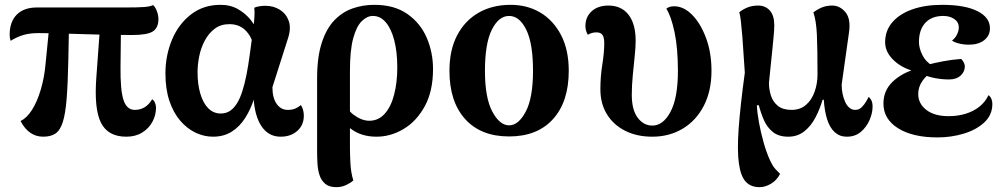

<svg xmlns="http://www.w3.org/2000/svg" viewBox="-20 -551 4149 795"><path d="M503 15Q427 15 398 -43Q369 -101 379 -232L395 -451H481L479 -274Q478 -177 491.5 -136.5Q505 -96 538 -96Q561 -96 579 -107Q597 -118 610 -140Q617 -136 621.5 -126Q626 -116 626 -105Q626 -74 611 -46.5Q596 -19 568.5 -2Q541 15 503 15ZM159 15Q99 15 65 -50Q91 -62 112.5 -96Q134 -130 149 -180.5Q164 -231 169 -290L186 -462H266L263 -306Q261 -206 256 -143Q251 -80 240 -45.5Q229 -11 209.5 2Q190 15 159 15ZM24 -382Q20 -394 20 -407Q20 -461 49.5 -490.5Q79 -520 132 -520H494Q554 -520 578 -522Q602 -524 614 -530Q623 -522 629.5 -505Q636 -488 636 -472Q636 -436 613 -421Q590 -406 527 -406Q476 -406 420.5 -407Q365 -408 312 -410Q259 -412 214.5 -413Q170 -414 141 -414Q104 -414 78 -406.5Q52 -399 24 -382Z M862 15Q825 15 790 -1.5Q755 -18 726.5 -51Q698 -84 681.5 -133Q665 -182 665 -247Q665 -321 692 -386Q719 -451 770.5 -491Q822 -531 893 -531Q935 -531 966.5 -512.5Q998 -494 1018.5 -468Q1039 -442 1046 -417L1029 -352Q1028 -390 1001 -420.5Q974 -451 930 -451Q894 -451 869 -432Q844 -413 828 -383Q812 -353 805 -318.5Q798 -284 798 -252Q798 -202 809.5 -163Q821 -124 842.5 -102.5Q864 -81 894 -81Q916 -81 932.5 -92Q949 -103 961.5 -123.5Q974 -144 983.5 -173.5Q993 -203 1000.5 -241Q1008 -279 1014 -324L1026 -412Q1031 -444 1033 -473Q1035 -502 1033 -519Q1041 -523 1054 -525Q1067 -527 1079 -527Q1113 -527 1139 -510.5Q1165 -494 1175.5 -464.5Q1186 -435 1173 -394L1108 -190Q1108 -146 1125.5 -121Q1143 -96 1171 -96Q1189 -96 1201.5 -101Q1214 -106 1226 -116Q1238 -97 1238 -72Q1238 -33 1211 -9Q1184 15 1142 15Q1092 15 1063 -28Q1034 -71 1030 -148H1034Q1019 -100 995.5 -63Q972 -26 939 -5.5Q906 15 862 15Z M1373 224Q1343 224 1326.5 210Q1310 196 1303 174Q1296 152 1294.5 126Q1293 100 1293 76V-226Q1293 -314 1312 -373Q1331 -432 1364 -466.5Q1397 -501 1439.5 -516Q1482 -531 1530 -531Q1613 -531 1667 -493Q1721 -455 1747 -394.5Q1773 -334 1773 -265Q1773 -173 1738.5 -110.5Q1704 -48 1650.5 -16.5Q1597 15 1539 15Q1474 15 1430.5 -19.5Q1387 -54 1351 -109L1389 -164Q1411 -100 1444.5 -75.5Q1478 -51 1509 -51Q1547 -51 1573 -80Q1599 -109 1612 -159.5Q1625 -210 1625 -272Q1625 -336 1612.5 -384Q1600 -432 1577.5 -458.5Q1555 -485 1524 -485Q1500 -485 1478 -463.5Q1456 -442 1442.5 -392.5Q1429 -343 1429 -258V63Q1429 87 1431 125.5Q1433 164 1443 196Q1434 205 1414.5 214.5Q1395 224 1373 224Z M2088 14Q1971 14 1906 -58Q1841 -130 1841 -258Q1841 -344 1873 -405Q1905 -466 1962 -498.5Q2019 -531 2094 -531Q2164 -531 2218 -498.5Q2272 -466 2303.5 -405Q2335 -344 2335 -258Q2335 -130 2270 -58Q2205 14 2088 14ZM2088 -32Q2127 -32 2157 -89Q2187 -146 2187 -258Q2187 -371 2159 -428Q2131 -485 2088 -485Q2045 -485 2016.5 -428Q1988 -371 1988 -258Q1988 -146 2018.5 -89Q2049 -32 2088 -32Z M2681 15Q2617 15 2568.5 -9.5Q2520 -34 2493 -78Q2466 -122 2466 -181Q2466 -235 2474 -284Q2482 -333 2482 -373Q2482 -396 2474.5 -406.5Q2467 -417 2450 -417Q2440 -417 2431 -414.5Q2422 -412 2414 -407Q2404 -424 2404 -443Q2404 -481 2430 -504.5Q2456 -528 2499 -528Q2553 -528 2582.5 -490Q2612 -452 2612 -382Q2612 -356 2608 -318Q2604 -280 2600 -238Q2596 -196 2596 -158Q2596 -96 2620.5 -63.5Q2645 -31 2681 -31Q2726 -31 2756.5 -88.5Q2787 -146 2787 -257Q2787 -352 2773 -418Q2759 -484 2739 -515Q2751 -525 2771 -525Q2811 -525 2846 -489.5Q2881 -454 2903.5 -393.5Q2926 -333 2926 -258Q2926 -174 2894 -112.5Q2862 -51 2806.5 -18Q2751 15 2681 15Z M3125 224Q3089 224 3068 201.5Q3047 179 3039.5 126Q3032 73 3038.5 -19Q3045 -111 3064 -250L3054 -397Q3050 -444 3047.5 -465.5Q3045 -487 3041 -500Q3052 -510 3072.5 -519Q3093 -528 3119 -528Q3149 -528 3167.5 -507.5Q3186 -487 3186 -446Q3186 -428 3183 -397Q3180 -366 3176.5 -330.5Q3173 -295 3169.5 -262.5Q3166 -230 3164 -208Q3164 -181 3172 -155.5Q3180 -130 3200.5 -113Q3221 -96 3258 -96Q3293 -96 3317 -116.5Q3341 -137 3353 -171Q3365 -205 3365 -243Q3365 -347 3362.5 -405.5Q3360 -464 3348 -500Q3372 -517 3389.5 -522.5Q3407 -528 3426 -528Q3458 -528 3481 -500Q3504 -472 3495 -414L3465 -201Q3465 -180 3469 -161.5Q3473 -143 3480 -128Q3487 -113 3497.5 -104.5Q3508 -96 3521 -96Q3537 -96 3548 -107Q3559 -118 3566.5 -131Q3574 -144 3577 -150Q3583 -145 3588 -135.5Q3593 -126 3593 -109Q3593 -83 3580.5 -54Q3568 -25 3544.5 -5Q3521 15 3486 15Q3457 15 3436.5 -3.5Q3416 -22 3405 -56.5Q3394 -91 3391 -138H3386Q3375 -100 3356.5 -64.5Q3338 -29 3310 -7Q3282 15 3244 15Q3204 15 3180 -4.5Q3156 -24 3143 -54Q3130 -84 3122 -115H3114Q3115 -86 3122.5 -44.5Q3130 -3 3142 39.5Q3154 82 3169 114Q3180 138 3192.5 151Q3205 164 3210 169Q3196 196 3172 210Q3148 224 3125 224Z M3862 18Q3759 18 3698.5 -20Q3638 -58 3638 -122Q3638 -176 3676 -212.5Q3714 -249 3774 -266L3773 -254Q3717 -267 3681 -301Q3645 -335 3645 -376Q3645 -424 3674.5 -458.5Q3704 -493 3757 -512Q3810 -531 3881 -531Q3975 -531 4027 -505Q4079 -479 4079 -434Q4079 -403 4055 -384.5Q4031 -366 3992 -366Q3970 -366 3950.5 -371Q3931 -376 3922 -383Q3936 -394 3943 -409Q3950 -424 3950 -437Q3950 -460 3931 -472.5Q3912 -485 3886 -485Q3838 -485 3811.5 -456.5Q3785 -428 3785 -377Q3785 -352 3799 -323.5Q3813 -295 3841 -279L3839 -251Q3817 -241 3799.5 -216Q3782 -191 3782 -162Q3782 -122 3815.5 -96Q3849 -70 3908 -70Q3946 -70 3978.5 -80Q4011 -90 4035.5 -109.5Q4060 -129 4073 -157Q4081 -151 4085 -141.5Q4089 -132 4089 -121Q4089 -75 4055.5 -44Q4022 -13 3970 2.5Q3918 18 3862 18ZM3910 -222Q3882 -222 3854.5 -227Q3827 -232 3802 -242L3821 -283Q3852 -291 3886.5 -297.5Q3921 -304 3960 -307Q3975 -291 3975 -276Q3975 -254 3957.5 -238Q3940 -222 3910 -222Z"/></svg>

Font: Arima Thin
Style: Bold
Weight: 700
Version: Version 1.100